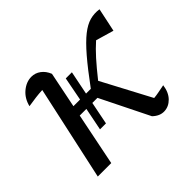

<svg xmlns="http://www.w3.org/2000/svg" viewBox="-121 -640 797 797"><g transform="rotate(-45 277.5 -242.0)"><path d="M46 0 137 -417Q116 -416 96.5 -413.5Q77 -411 52 -407Q61 -444 87.5 -466Q114 -488 144 -488Q166 -488 184.5 -474.5Q203 -461 213 -436L181 -278H220L240 -382H276L255 -278H283Q333 -346 369.5 -388.5Q406 -431 434.5 -453.5Q463 -476 488.5 -483Q514 -490 542 -486L520 -382L441 -405Q415 -382 389 -353Q363 -324 328 -280L442 -65Q455 -66 470 -69Q485 -72 506 -76Q501 -39 480.5 -18Q460 3 433 4Q406 5 382 -18L276 -232H246L226 -132H191L211 -232H172L125 0Z"/></g></svg>

Font: Piazzolla
Style: Italic
Weight: 400
Italic angle: -11.3°
Designer: Juan Pablo del Peral
Foundry: Huerta Tipografica
Version: Version 1.330